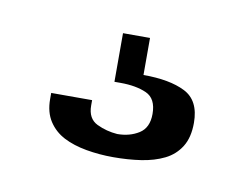

<svg xmlns="http://www.w3.org/2000/svg" viewBox="-35 -53 319 245"><g transform="rotate(10 124.5 70.0)"><path d="M143 39V-9H108V54H116C129.3 54 140.5 56 149.5 60C158.5 64 163 72.7 163 86C163 98 159 106.5 151 111.5C143 116.5 133.7 119 123 119C113.7 118.3 104.8 116 96.5 112C88.2 108 84 100.3 84 89V82H31V90C31 101.3 33.5 110.8 38.5 118.5C43.5 126.2 50.2 132.2 58.5 136.5C66.8 140.8 76.7 144 88 146C99.3 148 111 149 123 149C135.7 149 147.7 148.2 159 146.5C170.3 144.8 180.3 141.8 189 137.5C197.7 133.2 204.5 127 209.5 119C214.5 111 217 100.7 217 88C217 68.7 210.3 55.7 197 49C183.7 42.3 165.7 39 143 39Z"/></g></svg>

Font: Bebas Neue Regular two
Style: Regular2
Weight: 400
Designer: Ryoichi Tsunekawa & LGV (GE)
Foundry: Free Software Foundation, Inc.
Version: Version 1.003 August 13, 2016